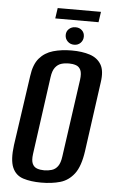

<svg xmlns="http://www.w3.org/2000/svg" viewBox="-56 -825 519 875"><g transform="rotate(5 204.0 -387.5)"><path d="M166 12Q119 12 84 1Q49 -10 34 -44.5Q19 -79 28 -148L74 -467Q81 -521 105.5 -549.5Q130 -578 168 -589Q206 -600 253 -600Q301 -600 336 -588.5Q371 -577 388 -548.5Q405 -520 397 -467L353 -149Q343 -78 317 -44Q291 -10 253 1Q215 12 166 12ZM175 -45Q193 -45 209.5 -50Q226 -55 237 -70Q248 -85 252 -115L302 -470Q306 -500 299 -515Q292 -530 277.5 -535Q263 -540 245 -540Q226 -540 210 -535Q194 -530 182.5 -515Q171 -500 167 -470L118 -115Q114 -85 121 -70Q128 -55 142.5 -50Q157 -45 175 -45ZM261 -627Q243 -627 231 -639Q219 -651 219 -668Q219 -685 231 -696Q243 -707 261 -707Q279 -707 290.5 -696Q302 -685 302 -668Q302 -651 290.5 -639Q279 -627 261 -627ZM165 -739 172 -787H370L363 -739Z"/></g></svg>

Font: Alumni Sans Thin SemiBold
Style: Italic
Weight: 600
Italic angle: -8°
Version: Version 1.016